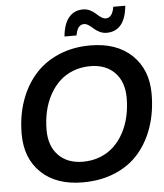

<svg xmlns="http://www.w3.org/2000/svg" viewBox="-61 -972 882 1035"><g transform="rotate(-5 380.5 -454.5)"><path d="M346.2 9.8Q202.6 9.8 120.8 -68.4Q39.1 -146.5 39.1 -277.8Q39.1 -373.5 67.1 -455.1Q95.2 -536.6 147 -595.9Q198.7 -655.3 276.1 -688.7Q353.5 -722.2 448.2 -722.2Q591.3 -722.2 673.6 -643.6Q755.9 -564.9 755.9 -434.1Q755.9 -337.9 728.8 -256.8Q701.7 -175.8 650.6 -116.2Q599.6 -56.6 521.5 -23.4Q443.4 9.8 346.2 9.8ZM356 -101.1Q406.2 -101.1 449.2 -117.9Q492.2 -134.8 523.4 -164.6Q554.7 -194.3 576.7 -235.1Q598.6 -275.9 609.4 -323.7Q620.1 -371.6 620.1 -423.8Q620.1 -510.7 571.3 -560.8Q522.5 -610.8 439 -610.8Q388.7 -610.8 345.7 -594Q302.7 -577.1 271.5 -547.4Q240.2 -517.6 218.3 -476.8Q196.3 -436 185.5 -388.2Q174.8 -340.3 174.8 -288.1Q174.8 -201.2 223.6 -151.1Q272.5 -101.1 356 -101.1ZM543.9 -782.2Q523.4 -782.2 505.1 -791.3Q486.8 -800.3 475.6 -811Q464.4 -821.8 450.7 -830.8Q437 -839.8 425.8 -839.8Q406.7 -839.8 396 -825.4Q385.3 -811 379.9 -782.2H314.9Q321.3 -850.6 350.3 -884.8Q379.4 -918.9 426.8 -918.9Q447.3 -918.9 465.6 -909.7Q483.9 -900.4 495.1 -889.4Q506.3 -878.4 520 -869.1Q533.7 -859.9 544.9 -859.9Q581.5 -859.9 590.8 -918.9H655.8Q649.4 -849.6 620.6 -815.9Q591.8 -782.2 543.9 -782.2Z"/></g></svg>

Font: Creato Display
Style: Bold Italic
Weight: 700
Italic angle: -10°
Version: Version 1.000